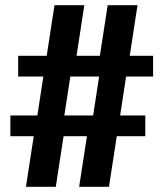

<svg xmlns="http://www.w3.org/2000/svg" viewBox="-20 -720 630 740"><path d="M80 0 110 -195H20V-275H124L147 -425H50V-505H160L190 -700H305L275 -505H365L395 -700H510L480 -505H570V-425H466L443 -275H540V-195H430L400 0H285L315 -195H225L195 0ZM228 -275H339L362 -425H251Z"/></svg>

Font: Cuprum
Style: Regular
Weight: 400
Designer: Jovanny Lemonad
Foundry: Jovanny Lemonad
Version: Version 3.000